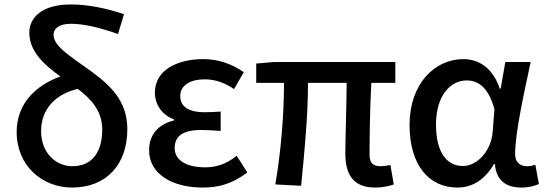

<svg xmlns="http://www.w3.org/2000/svg" viewBox="-20 -830 2457 864"><path d="M304 14C461 14 553 -92 553 -248C553 -376 478 -446 382 -515C296 -578 221 -621 221 -674C221 -700 244 -723 299 -723C353 -723 423 -708 511 -677L538 -766C452 -795 371 -810 299 -810C170 -810 112 -752 112 -683C112 -598 179 -538 252 -486C143 -447 55 -365 55 -237C55 -80 174 14 304 14ZM330 -430C392 -383 440 -330 440 -247C440 -144 393 -82 306 -82C232 -82 165 -141 165 -240C165 -338 228 -406 330 -430Z M892 14C966 14 1025 -3 1093 -54L1045 -129C997 -90 950 -77 904 -77C816 -77 766 -110 766 -164C766 -218 804 -245 884 -245C912 -245 941 -243 973 -241V-328C947 -326 923 -325 901 -325C825 -325 791 -353 791 -398C791 -447 838 -473 900 -473C948 -473 992 -458 1033 -429L1077 -505C1025 -542 962 -564 896 -564C779 -564 677 -516 677 -413C677 -363 706 -313 763 -293V-288C699 -272 651 -231 651 -153C651 -48 754 14 892 14Z M1668 14C1704 14 1732 7 1752 0L1737 -87C1718 -84 1704 -82 1694 -82C1660 -82 1643 -95 1643 -134C1643 -178 1644 -341 1651 -457H1759V-551H1213L1133 -544V-457H1258C1258 -317 1245 -153 1219 0L1335 6C1350 -144 1366 -310 1366 -457H1540C1539 -345 1534 -190 1534 -140C1534 -44 1570 14 1668 14Z M2038 14C2107 14 2162 -22 2203 -92H2207C2213 -18 2257 14 2326 14C2362 14 2388 6 2405 -2L2389 -89C2378 -84 2364 -82 2352 -82C2321 -82 2298 -99 2298 -137C2298 -231 2338 -411 2368 -551H2254L2233 -431H2229C2197 -527 2132 -564 2065 -564C1938 -564 1823 -455 1823 -268C1823 -87 1910 14 2038 14ZM2063 -83C1988 -83 1942 -148 1942 -269C1942 -403 2009 -468 2080 -468C2129 -468 2178 -440 2205 -338L2197 -237C2191 -152 2128 -83 2063 -83Z"/></svg>

Font: GenYoGothic2 TW M
Style: Regular
Weight: 500
Version: Version 2.100;PS 2.1;hotconv 16.6.51;makeotf.lib2.5.65220 DE